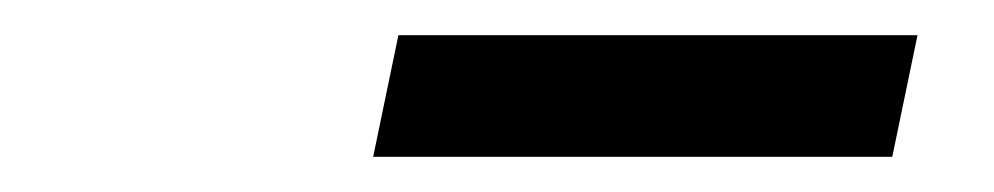

<svg xmlns="http://www.w3.org/2000/svg" viewBox="-20 -701 559 108"><path d="M189.9 -612.8 204.1 -681.2H496.1L481.9 -612.8Z"/></svg>

Font: Lorenzo Sans
Style: Italic
Weight: 400
Italic angle: -12°
Foundry: Intel Corporation
Version: Version 1.00; ttfautohint (v1.5)